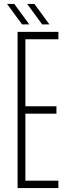

<svg xmlns="http://www.w3.org/2000/svg" viewBox="-20 -963 354 983"><path d="M70 0V-800H279V-762H110V-419H269V-381H110V-38H279V0ZM196 -838 119 -943H156L233 -838ZM93 -838 16 -943H53L130 -838Z"/></svg>

Font: Big Shoulders Text SC Thin
Style: Regular
Weight: 100
Designer: Patric King
Foundry: XO Type Co
Version: Version 2.002